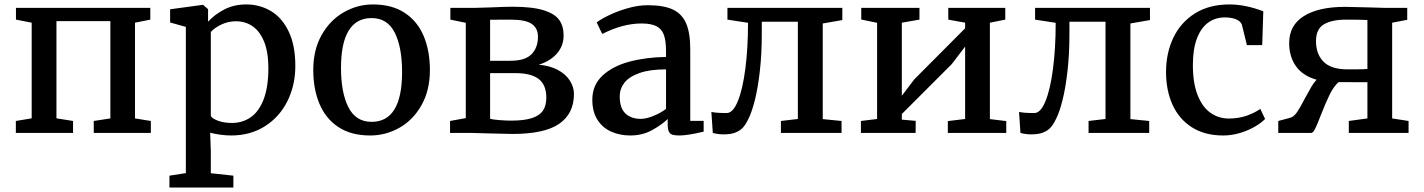

<svg xmlns="http://www.w3.org/2000/svg" viewBox="-20 -590 6318 852"><path d="M120.6 -64.9V-489.3L50.8 -502.9V-555.2H647V-502.9L579.1 -489.3V-64.5L649.4 -53.2V0H396V-53.2L469.7 -64.5V-496.1H230.5V-64.9L304.2 -53.2V0H50.3V-53.2Z M731.9 0ZM912.6 -1 915.5 82V178.7L1015.6 189.5V242.2H731.9V189.5L804.7 178.2V-470.7L734.9 -490.2V-548.8L878.9 -568.4H881.3L903.3 -549.3V-493.7Q932.6 -525.9 975.6 -548.1Q1018.6 -570.3 1072.8 -570.3Q1132.3 -570.3 1181.6 -541.3Q1231 -512.2 1260.7 -450.9Q1290.5 -389.6 1290.5 -297.4Q1290.5 -211.9 1255.6 -141.6Q1220.7 -71.3 1156 -30Q1091.3 11.2 1005.4 11.2Q983.4 11.2 957 7.6Q930.7 3.9 912.6 -1ZM915.5 -75.2Q922.4 -63 949 -53.7Q975.6 -44.4 1008.8 -44.4Q1056.2 -44.4 1092.5 -69.6Q1128.9 -94.7 1149.9 -149.2Q1170.9 -203.6 1170.9 -287.6Q1170.9 -358.4 1152.1 -404.8Q1133.3 -451.2 1101.1 -473.4Q1068.8 -495.6 1027.3 -495.6Q992.7 -495.6 962.9 -481.4Q933.1 -467.3 915.5 -448.2Z M1370.1 0ZM1887.7 -279.3Q1887.7 -189 1850.3 -123Q1813 -57.1 1752.2 -22.9Q1691.4 11.2 1622.6 11.2Q1537.6 11.2 1481.2 -26.4Q1424.8 -64 1397.5 -129.6Q1370.1 -195.3 1370.1 -279.8Q1370.1 -369.1 1407.5 -435.1Q1444.8 -501 1505.6 -535.6Q1566.4 -570.3 1634.8 -570.3Q1719.7 -570.3 1776.4 -532.7Q1833 -495.1 1860.4 -429.4Q1887.7 -363.8 1887.7 -279.3ZM1628.9 -509.8Q1561.5 -509.8 1527.3 -454.3Q1493.2 -398.9 1493.2 -288.6Q1493.2 -178.7 1526.1 -114Q1559.1 -49.3 1628.9 -49.3Q1764.2 -49.3 1764.2 -270.5Q1764.2 -380.4 1731.7 -445.1Q1699.2 -509.8 1628.9 -509.8Z M2046.9 -65.9V-488.8L1978.5 -502.9V-555.2H2089.4Q2103.5 -555.2 2156.2 -557.1Q2220.7 -560.1 2254.4 -560.1Q2342.8 -560.1 2392.6 -544.4Q2442.4 -528.8 2461.7 -501.2Q2481 -473.6 2481 -433.1Q2481 -386.7 2451.9 -353Q2422.9 -319.3 2370.6 -302.7Q2419.4 -298.8 2454.8 -280Q2490.2 -261.2 2508.5 -232.7Q2526.9 -204.1 2526.9 -172.4Q2526.9 -86.4 2461.9 -41Q2397 4.4 2253.9 4.4Q2239.7 4.4 2149.4 2Q2089.8 0 2078.6 0H1977.1V-53.2ZM2367.2 -427.2Q2367.2 -464.4 2340.1 -483.6Q2313 -502.9 2244.1 -502.9Q2179.7 -502.9 2154.8 -502.4V-320.3H2244.6Q2310.5 -320.3 2338.9 -349.6Q2367.2 -378.9 2367.2 -427.2ZM2404.3 -157.2Q2404.3 -212.9 2370.6 -239.3Q2336.9 -265.6 2265.1 -265.6H2154.8V-63Q2164.6 -59.6 2195.1 -57.1Q2225.6 -54.7 2247.1 -54.7Q2305.2 -54.7 2339.6 -65.7Q2374 -76.7 2389.2 -98.9Q2404.3 -121.1 2404.3 -157.2Z M2608.4 0ZM2935.5 -362.8Q2935.5 -408.7 2926 -435.1Q2916.5 -461.4 2893.1 -473.6Q2869.6 -485.8 2826.7 -485.8Q2744.1 -485.8 2652.8 -439.5H2652.3L2627.9 -490.2Q2641.1 -502 2678.5 -520.5Q2715.8 -539.1 2763.4 -553Q2811 -566.9 2854 -566.9Q2925.3 -566.9 2966.1 -547.6Q3006.8 -528.3 3024.9 -485.8Q3043 -443.4 3043 -371.1V-53.7H3102.5V-5.9Q3031.2 11.2 2995.1 11.2Q2974.6 11.2 2963.9 7.8Q2953.1 4.4 2948 -6.1Q2942.9 -16.6 2942.9 -38.6V-62Q2916.5 -36.1 2873.5 -12.5Q2830.6 11.2 2777.3 11.2Q2730.5 11.2 2692.1 -5.9Q2653.8 -22.9 2631.1 -58.6Q2608.4 -94.2 2608.4 -147.5Q2608.4 -212.4 2653.6 -254.4Q2698.7 -296.4 2772.2 -316.2Q2845.7 -335.9 2935.5 -337.4ZM2935.5 -282.2Q2863.8 -282.2 2817.6 -265.9Q2771.5 -249.5 2750.7 -222.7Q2730 -195.8 2730 -161.6Q2730 -110.4 2755.4 -86.4Q2780.8 -62.5 2823.7 -62.5Q2846.7 -62.5 2879.2 -75.4Q2911.6 -88.4 2935.5 -106.9Z M3717.8 -555.2V-501L3630.9 -485.8V-61.5L3714.4 -53.2V0H3445.3V-53.2L3520.5 -62V-493.7H3360.4V-439Q3360.4 -350.1 3351.8 -274.7Q3343.3 -199.2 3329.6 -145.3Q3315.9 -91.3 3300.8 -62Q3290 -39.1 3277.6 -24.9Q3265.1 -10.7 3244.4 -2.2Q3223.6 6.3 3190.4 6.3Q3167.5 6.3 3143.1 0L3136.7 -93.3Q3157.7 -88.4 3204.6 -88.4Q3232.4 -88.4 3253.9 -140.6Q3275.4 -192.9 3287.4 -284.2Q3299.3 -375.5 3299.3 -488.8L3208 -502.9V-555.2Z M3872.1 -62V-488.8L3801.8 -503.4V-555.2H4060.1V-502.9L3981.9 -489.3V-165L4037.1 -237.8L4262.7 -464.4V-489.3L4188 -502.9V-555.2H4440.9V-502.9L4372.6 -489.3V-61.5L4445.3 -52.7V0H4186V-52.7L4262.7 -62V-383.3L4203.6 -305.7L3981.9 -84V-59.1L4043.5 -53.7L4043 0H3800.3V-53.2Z M5083 -555.2V-501L4996.1 -485.8V-61.5L5079.6 -53.2V0H4810.5V-53.2L4885.7 -62V-493.7H4725.6V-439Q4725.6 -350.1 4717 -274.7Q4708.5 -199.2 4694.8 -145.3Q4681.2 -91.3 4666 -62Q4655.3 -39.1 4642.8 -24.9Q4630.4 -10.7 4609.6 -2.2Q4588.9 6.3 4555.7 6.3Q4532.7 6.3 4508.3 0L4502 -93.3Q4522.9 -88.4 4569.8 -88.4Q4597.7 -88.4 4619.1 -140.6Q4640.6 -192.9 4652.6 -284.2Q4664.6 -375.5 4664.6 -488.8L4573.2 -502.9V-555.2Z M5154.3 0ZM5585.9 -540 5581.1 -389.6H5513.2L5490.7 -481Q5483.9 -497.1 5463.6 -504.9Q5443.4 -512.7 5415 -512.7Q5372.1 -512.7 5340.3 -489Q5308.6 -465.3 5291 -418.2Q5273.4 -371.1 5273.4 -301.8Q5273.4 -221.2 5294.4 -168Q5315.4 -114.7 5351.6 -89.4Q5387.7 -64 5433.1 -64Q5475.6 -64 5511.5 -76.4Q5547.4 -88.9 5572.8 -106.9L5593.8 -62Q5576.2 -43.9 5546.9 -27.1Q5517.6 -10.3 5481.2 0.5Q5444.8 11.2 5408.2 11.2Q5325.7 11.2 5268.6 -25.4Q5211.4 -62 5182.9 -125.7Q5154.3 -189.5 5154.3 -270.5Q5154.3 -354 5186.5 -422.1Q5218.8 -490.2 5282.2 -530.3Q5345.7 -570.3 5435.5 -570.3Q5505.9 -570.3 5585.9 -540Z M5703.6 -66.9Q5720.7 -70.8 5735.4 -92Q5750 -113.3 5771 -154.3Q5788.6 -187 5799.1 -204.8Q5809.6 -222.7 5822.3 -236.3Q5761.2 -253.4 5731 -295.9Q5700.7 -338.4 5700.7 -398.9Q5700.7 -478 5766.1 -518.8Q5831.5 -559.6 5948.7 -559.6Q5974.1 -559.6 6056.2 -557.1Q6106.9 -555.2 6120.1 -555.2H6224.6V-502L6157.7 -489.3V-64.5L6230.5 -53.2V0H5965.3V-53.2L6047.9 -64.5V-225.1L5919.9 -225.6Q5897.9 -206.1 5880.1 -169.7Q5862.3 -133.3 5840.8 -78.1Q5825.2 -37.1 5815.9 -18.6Q5806.6 0 5798.3 0H5652.3V-53.2ZM6047.9 -501Q6029.8 -502.9 5953.1 -502.9Q5891.1 -502.9 5855.5 -482.4Q5819.8 -461.9 5819.8 -407.2Q5819.8 -349.6 5853.5 -315.9Q5887.2 -282.2 5960 -282.2H5986.3Q6038.6 -282.2 6047.9 -284.2Z"/></svg>

Font: Merriweather
Style: Regular
Weight: 400
Designer: Eben Sorkin
Foundry: Eben Sorkin
Version: Version 1.584; ttfautohint (v1.6)